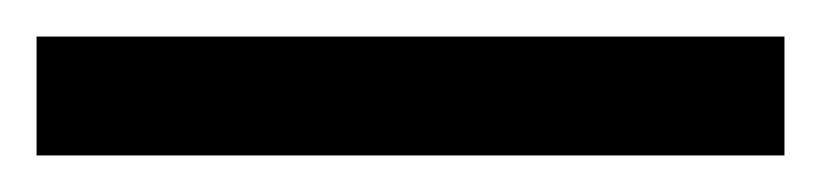

<svg xmlns="http://www.w3.org/2000/svg" viewBox="-22 70 449 105"><path d="M407 155H-2V90H407Z"/></svg>

Font: Noto Sans Sinhala SemiCondensed Medium
Style: Regular
Weight: 500
Width: 4
Designer: Jelle Bosma - Monotype Design Team
Foundry: Monotype Imaging Inc.
Version: Version 2.006; ttfautohint (v1.8.4.7-5d5b)